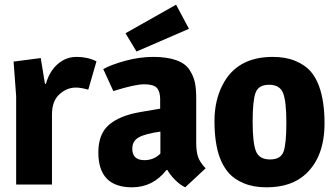

<svg xmlns="http://www.w3.org/2000/svg" viewBox="-20 -788 1435 820"><path d="M392 -526 357 -405Q326 -414 304 -414Q265 -414 233.5 -385Q202 -356 202 -300V0H49V-377L38 -525L154 -540L172 -430H176Q191 -483 226 -514Q261 -545 307.5 -545Q354 -545 392 -526Z M787 -665 563 -568 516 -646 732 -768ZM818 -367V-179Q818 -142 825.5 -119Q833 -96 858 -69L771 12Q748 1 726.5 -21Q705 -43 695 -62H691Q633 12 544 12Q400 12 400 -137Q400 -216 445.5 -255Q491 -294 577 -309L664 -324V-364Q664 -397 650 -412.5Q636 -428 596 -428Q556 -428 464 -399L421 -493Q455 -512 515.5 -528.5Q576 -545 634.5 -545Q693 -545 732.5 -531Q772 -517 789.5 -489.5Q807 -462 812.5 -435Q818 -408 818 -367ZM545 -153Q545 -104 597 -104Q637 -104 665 -132V-226Q601 -217 573 -201.5Q545 -186 545 -153Z M1145 -545Q1200 -545 1241 -528Q1282 -511 1305.5 -484.5Q1329 -458 1343 -419Q1366 -355 1366 -262Q1366 -119 1286 -45Q1225 12 1118 12Q1063 12 1022 -5Q981 -22 957.5 -48.5Q934 -75 919 -114Q896 -176 896 -271Q896 -359 931 -426Q992 -545 1145 -545ZM1203 -264.5Q1203 -355 1189 -390.5Q1175 -426 1129.5 -426Q1084 -426 1071.5 -392Q1059 -358 1059 -268Q1059 -178 1073 -142.5Q1087 -107 1133 -107Q1179 -107 1191 -140.5Q1203 -174 1203 -264.5Z"/></svg>

Font: Magra
Style: Bold
Weight: 600
Designer: Viviana Monsalve
Foundry: Viviana Monsalve
Version: Version 1.001